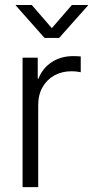

<svg xmlns="http://www.w3.org/2000/svg" viewBox="-20 -765 380 785"><path d="M72.3 0V-529.3H134.3V-443.4H137.2Q153.3 -485.4 190.9 -510.5Q228.5 -535.6 279.8 -535.6Q288.1 -535.6 296.1 -535.2Q304.2 -534.7 310.1 -534.2V-469.7Q306.2 -470.7 295.4 -472.2Q284.7 -473.6 271.5 -473.6Q233.4 -473.6 202.6 -456.8Q171.9 -439.9 154.1 -408.9Q136.2 -377.9 136.2 -334.5V0ZM109.9 -744.6 191.9 -649.9 273.9 -744.6H339.8V-742.7L221.7 -609.9H162.1L44.4 -742.7V-744.6Z"/></svg>

Font: Inter 24pt Light
Style: Regular
Weight: 300
Designer: Rasmus Andersson
Foundry: rsms
Version: Version 4.001;git-66647c0bb